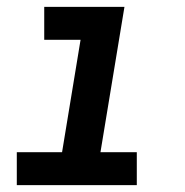

<svg xmlns="http://www.w3.org/2000/svg" viewBox="-20 -540 540 560"><path d="M379 0H29V-96H161L215 -424H109V-520H343L273 -96H379Z"/></svg>

Font: Iosevka Oblique
Style: Bold
Weight: 700
Italic angle: -9°
Monospace: yes
Designer: Belleve Invis
Foundry: Belleve Invis
Version: Version 32.5.0; ttfautohint (v1.8.4)